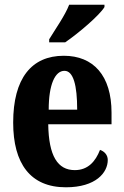

<svg xmlns="http://www.w3.org/2000/svg" viewBox="-20 -786 526 816"><path d="M189 -619V-606H257C314 -645 403 -721 424 -756V-766H274C257 -721 215 -662 189 -619ZM260 10C388 10 438 -53 438 -106C438 -128 423 -143 405 -149C386 -100 354 -63 298 -63C225 -63 187 -123 185 -258H454V-307C454 -465 377 -549 251 -549C114 -549 36 -453 36 -265C36 -91 109 10 260 10ZM308 -320H187C187 -427 214 -485 254 -485C292 -485 308 -423 308 -320Z"/></svg>

Font: Noto Serif Georgian ExtraCondensed ExtraBold
Style: Regular
Weight: 800
Width: 2
Designer: Monotype Design Team, Akaki Razmadze
Foundry: Google LLC
Version: Version 2.003